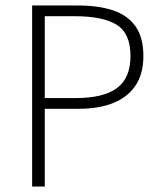

<svg xmlns="http://www.w3.org/2000/svg" viewBox="-20 -679 589 699"><path d="M97 0V-659H263Q338 -659 391 -641.5Q444 -624 473 -583.5Q502 -543 502 -475Q502 -411 474 -368.5Q446 -326 393.5 -304.5Q341 -283 267 -283H143V0ZM143 -322H256Q357 -322 406 -358.5Q455 -395 455 -475Q455 -558 404.5 -589Q354 -620 252 -620H143Z"/></svg>

Font: Source Sans 3 ExtraLight Light
Style: Regular
Weight: 300
Version: Version 3.052;hotconv 1.1.0;makeotfexe 2.6.0